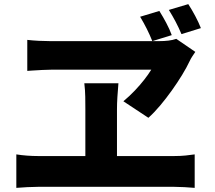

<svg xmlns="http://www.w3.org/2000/svg" viewBox="-20 -885 1040 929"><path d="M751 -832Q768 -805 784.5 -774Q801 -743 811 -715L717 -686Q705 -716 690.5 -745Q676 -774 658 -804ZM891 -865Q908 -839 924.5 -808Q941 -777 952 -749L858 -720Q845 -751 830 -779.5Q815 -808 797 -837ZM925 -634Q917 -622 910 -611.5Q903 -601 898 -590Q884 -560 861.5 -523Q839 -486 811.5 -447.5Q784 -409 755 -374.5Q726 -340 698 -315L577 -395Q608 -421 633 -447.5Q658 -474 678 -499.5Q698 -525 712 -548Q696 -548 660 -548Q624 -548 576 -548Q528 -548 476 -548Q424 -548 375.5 -548Q327 -548 290 -548Q253 -548 234 -548Q214 -548 185 -546.5Q156 -545 134 -543.5Q112 -542 112 -542V-692Q138 -689 168 -687.5Q198 -686 223 -686Q248 -686 289 -686Q330 -686 381.5 -686Q433 -686 487 -686Q541 -686 592 -686Q643 -686 684.5 -686Q726 -686 750 -686Q774 -686 795 -688.5Q816 -691 833 -697ZM546 -356Q546 -345 546 -322.5Q546 -300 546 -270.5Q546 -241 546 -210Q546 -179 546 -150Q546 -121 546 -98Q546 -75 546 -63H393Q393 -75 393 -98Q393 -121 393 -149.5Q393 -178 393 -209.5Q393 -241 393 -270Q393 -299 393 -322Q393 -345 393 -357Q393 -384 392.5 -416.5Q392 -449 388 -482H553Q550 -448 548 -415.5Q546 -383 546 -356ZM59 -138Q84 -134 111 -132Q138 -130 163 -130H824Q852 -130 877.5 -132.5Q903 -135 922 -138V24Q901 22 872 20.5Q843 19 824 19H163Q139 19 112 20.5Q85 22 59 24Z"/></svg>

Font: Noto Sans JP Thin ExtraBold
Style: Regular
Weight: 800
Version: Version 2.004-H2;hotconv 1.0.118;makeotfexe 2.5.65603